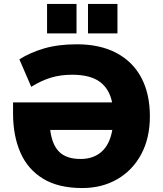

<svg xmlns="http://www.w3.org/2000/svg" viewBox="-20 -940 825 971"><path d="M396 11Q275 11 197.5 -36.5Q120 -84 83 -169Q46 -254 46 -366V-422H547Q533 -491 484.5 -526.5Q436 -562 345 -562Q285 -562 236.5 -547Q188 -532 138 -501L78 -640Q134 -675 204.5 -695.5Q275 -716 369 -716Q486 -716 569 -672Q652 -628 695 -546.5Q738 -465 738 -352Q738 -242 694.5 -160.5Q651 -79 573.5 -34Q496 11 396 11ZM388 -136Q452 -136 493.5 -172.5Q535 -209 548 -283H234Q243 -208 279.5 -172Q316 -136 388 -136ZM425 -771V-920H574V-771ZM218 -771V-920H367V-771Z"/></svg>

Font: Mulish Black
Style: Regular
Weight: 900
Designer: Vernon Adams
Foundry: Vernon Adams
Version: Version 3.603; ttfautohint (v1.8.3)